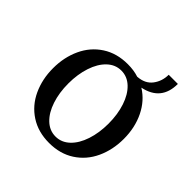

<svg xmlns="http://www.w3.org/2000/svg" viewBox="-157 -704 844 844"><g transform="rotate(45 265.0 -282.0)"><path d="M485 -235Q485 -167 459 -111Q433 -55 383 -22.5Q333 10 265 10Q197 10 147 -22.5Q97 -55 71 -111Q45 -167 45 -235Q45 -303 71 -359Q97 -415 147 -447.5Q197 -480 265 -480Q303 -480 333 -470Q379 -473 402 -503.5Q425 -534 425 -574H482Q482 -470 380 -449Q430 -418 457.5 -361.5Q485 -305 485 -235ZM390 -235Q390 -292 374.5 -339Q359 -386 330.5 -413Q302 -440 265 -440Q228 -440 199.5 -413Q171 -386 155.5 -339Q140 -292 140 -235Q140 -178 155.5 -131Q171 -84 199.5 -57Q228 -30 265 -30Q302 -30 330.5 -57Q359 -84 374.5 -131Q390 -178 390 -235Z"/></g></svg>

Font: Philosopher
Style: Regular
Weight: 400
Designer: Jovanny Lemonad
Foundry: Jovanny Lemonad
Version: Version 2.000